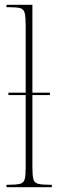

<svg xmlns="http://www.w3.org/2000/svg" viewBox="-20 -780 243 800"><path d="M7 0V-10H10Q47 -10 63 -14Q79 -18 83 -33.5Q87 -49 87 -84V-384H15V-394H87V-672Q87 -709 83 -725.5Q79 -742 64.5 -746Q50 -750 20 -750H7V-760H115V-394H188V-384H115V-84Q115 -49 119 -33.5Q123 -18 139.5 -14Q156 -10 192 -10H196V0Z"/></svg>

Font: Noto Serif Display ExtraCondensed Thin
Style: Regular
Weight: 100
Width: 2
Designer: Monotype Design Team
Foundry: Monotype Imaging Inc.
Version: Version 2.009